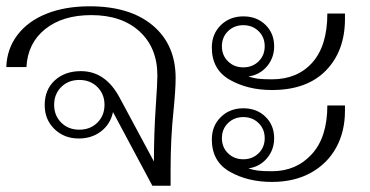

<svg xmlns="http://www.w3.org/2000/svg" viewBox="-20 -590 1176 610"><path d="M538 -342Q538 -306 531 -235Q522 -151 522 -50V0H464L339 -234Q331 -196 301.5 -173Q272 -150 230 -150Q184 -150 153 -180Q122 -210 122 -256Q122 -305 154 -334.5Q186 -364 237 -364Q316 -364 361 -278L469 -77Q469 -165 475 -254Q480 -326 480 -350Q480 -438 423.5 -490Q367 -542 270 -542Q179 -542 123.5 -497.5Q68 -453 64 -377H0Q2 -435 35.5 -479Q69 -523 128 -546.5Q187 -570 265 -570Q393 -570 465.5 -509Q538 -448 538 -342ZM312 -257Q312 -291 289.5 -313.5Q267 -336 232 -336Q197 -336 174.5 -313.5Q152 -291 152 -257Q152 -223 174.5 -200.5Q197 -178 232 -178Q267 -178 289.5 -200.5Q312 -223 312 -257Z M653 -439Q653 -482 681.5 -510Q710 -538 753 -538Q796 -538 823.5 -511Q851 -484 851 -443Q851 -406 828 -379Q805 -352 769 -347Q784 -342 799.5 -340Q815 -338 844 -338Q925 -338 972.5 -391.5Q1020 -445 1020 -547H1076V-530Q1076 -428 1015.5 -366Q955 -304 844 -304Q767 -304 710 -336.5Q653 -369 653 -439ZM821 -443Q821 -472 801.5 -491Q782 -510 753 -510Q724 -510 704.5 -491Q685 -472 685 -443Q685 -414 704.5 -395Q724 -376 753 -376Q782 -376 801.5 -395Q821 -414 821 -443ZM653 -147Q653 -190 681.5 -218Q710 -246 753 -246Q796 -246 823.5 -219Q851 -192 851 -151Q851 -114 828 -87Q805 -60 769 -55Q784 -50 799.5 -48Q815 -46 844 -46Q921 -46 970.5 -100Q1020 -154 1020 -255H1076V-238Q1076 -172 1048 -121Q1020 -70 967.5 -41Q915 -12 844 -12Q767 -12 710 -44.5Q653 -77 653 -147ZM821 -151Q821 -180 801.5 -199Q782 -218 753 -218Q724 -218 704.5 -199Q685 -180 685 -151Q685 -122 704.5 -103Q724 -84 753 -84Q782 -84 801.5 -103Q821 -122 821 -151Z"/></svg>

Font: Fahkwang ExtraLight
Style: Regular
Weight: 275
Designer: Suppakit Chalermlarp | Katatrad Co.,Ltd.
Foundry: Cadson Demak Co.,Ltd.
Version: Version 1.000; ttfautohint (v1.6)